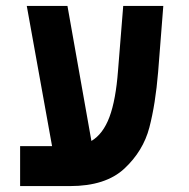

<svg xmlns="http://www.w3.org/2000/svg" viewBox="-20 -629 640 649"><path d="M48 -135H156L70.5 -609H208L289 -152.5Q328.5 -176 350 -233.5Q371.5 -291 379 -391L396.5 -609H532L514.5 -385.5Q505.5 -277 484.8 -197.8Q464 -118.5 400.5 -59.2Q337 0 216.5 0H48Z"/></svg>

Font: JuliaMono ExtraBold
Style: Regular
Weight: 800
Monospace: yes
Designer: cormullion
Foundry: corm
Version: Version 0.055; ttfautohint (v1.8.4)